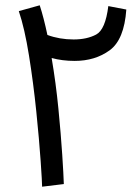

<svg xmlns="http://www.w3.org/2000/svg" viewBox="-20 -701 527 725"><path d="M221 -6Q220 -40 215 -117Q210 -194 200.5 -291Q191 -388 175 -482Q215 -471 262 -471Q339 -471 394 -511Q449 -551 457 -665L389 -678Q378 -589 343 -570.5Q308 -552 258 -552Q205 -552 159 -569Q145 -635 130 -681L51 -659Q73 -594 89.5 -491Q106 -388 117 -280.5Q128 -173 133.5 -93Q139 -13 139 4Z"/></svg>

Font: Noto Sans Arabic UI
Style: Regular
Weight: 400
Designer: Nadine Chahine - Monotype Design Team
Foundry: Monotype Imaging Inc.
Version: Version 1.900